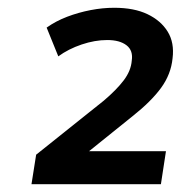

<svg xmlns="http://www.w3.org/2000/svg" viewBox="-20 -730 480 494"><path d="M61 -256 73 -332 247 -471Q280 -499 298.5 -523.5Q317 -548 319 -574Q323 -600 305.5 -613.5Q288 -627 256 -627Q224 -627 190 -615.5Q156 -604 130 -585L100 -659Q124 -676 153 -687Q182 -698 213 -704Q244 -710 274 -710Q325 -710 359.5 -693.5Q394 -677 411.5 -648.5Q429 -620 424 -580Q420 -539 394.5 -504Q369 -469 321 -431L193 -328L192 -341H407L394 -256Z"/></svg>

Font: Nunito Sans 9pt
Style: Bold Italic
Weight: 700
Italic angle: -9°
Version: Version 3.101;gftools[0.9.27]